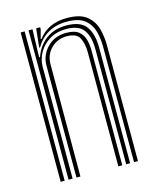

<svg xmlns="http://www.w3.org/2000/svg" viewBox="-96 -676 611 745"><g transform="rotate(-15 209.5 -304.0)"><path d="M350.2 0V-464.8Q350.2 -494.2 342.8 -524.1Q335.2 -554 311.4 -574.1Q287.5 -594.2 238.2 -594.2Q194.8 -594.2 163.1 -575.5Q131.5 -556.8 113.5 -524.5H109.8L117.8 -600H133.8V-591.8L123.8 -554.8H127.2Q148.2 -582.5 177.1 -595.1Q206 -607.8 242.2 -607.8Q296.8 -607.8 323.1 -585.5Q349.5 -563.2 357.8 -530.6Q366 -498 366 -467V0ZM55.5 0V-600H71.5V0ZM87.2 0V-600H103L99.8 -488.2H103.5Q118.2 -531.2 152 -556Q185.8 -580.8 233.8 -580.5Q290.8 -580.2 312.6 -549.5Q334.5 -518.8 334.5 -464V0H318.8V-462.5Q318.8 -513.2 298.9 -540.2Q279 -567.2 229.5 -567.2Q190.8 -567.2 162.5 -550.1Q134.2 -533 118.9 -506Q103.5 -479 103.5 -449.2V0ZM119 0V-450Q119 -491 148.4 -521.9Q177.8 -552.8 226 -552.8Q259.2 -552.8 275.8 -539.1Q292.2 -525.5 297.6 -504.2Q303 -483 303 -460.5V0H287.2V-459.8Q287.2 -491 275.9 -515.2Q264.5 -539.5 224 -539.5Q186.2 -539.5 160.9 -514.1Q135.5 -488.8 135.5 -451L134.8 0Z"/></g></svg>

Font: Big Shoulders Inline Text
Style: Regular
Weight: 400
Designer: Patric King
Foundry: XO Type Co
Version: Version 1.000